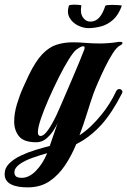

<svg xmlns="http://www.w3.org/2000/svg" viewBox="-30 -607 547 826"><path d="M94 199Q45 200 17.5 186Q-10 172 -10 142Q-10 116 9.5 96.5Q29 77 59.5 62.5Q90 48 123 38Q156 28 184 21L218 -78Q213 -66 200.5 -46.5Q188 -27 169.5 -11Q151 5 126 5Q72 5 51.5 -21Q31 -47 31 -84Q31 -119 42.5 -157.5Q54 -196 69 -229.5Q84 -263 93 -282Q123 -344 152.5 -374.5Q182 -405 214.5 -415Q247 -425 283 -425Q309 -425 338 -422.5Q367 -420 400 -420Q436 -420 476 -426Q479 -427 485 -427Q497 -427 497 -422Q497 -417 486 -411Q472 -404 455 -377.5Q438 -351 421.5 -317Q405 -283 391.5 -252Q378 -221 372 -204Q359 -167 344.5 -120Q330 -73 312 -25Q338 -42 361 -64Q384 -86 406 -113Q424 -135 440.5 -161Q457 -187 470 -215Q475 -224 483 -224Q490 -224 494.5 -218Q499 -212 494 -204Q453 -123 406 -70Q369 -30 330 -5Q322 0 314 4.5Q306 9 298 13Q278 62 250 104Q222 146 184 172Q146 198 94 199ZM144 -22Q159 -22 177 -48Q195 -74 213 -112Q216 -118 226.5 -142Q237 -166 251.5 -200Q266 -234 282 -271Q298 -308 311.5 -341Q325 -374 333 -395Q334 -398 334 -402Q334 -408 328 -408Q322 -408 314 -403.5Q306 -399 299 -394Q286 -384 265.5 -351Q245 -318 222.5 -273Q200 -228 179.5 -181.5Q159 -135 146 -96.5Q133 -58 133 -39Q133 -22 144 -22ZM64 158Q95 158 124.5 128Q154 98 173 52Q144 60 111 71.5Q78 83 55 99Q32 115 32 135Q32 145 38.5 151.5Q45 158 64 158ZM350 -486Q329 -486 306 -497Q283 -508 270 -529.5Q257 -551 266 -582Q267 -585 274.5 -586Q282 -587 289 -587Q297 -587 309 -586Q321 -585 320 -583Q314 -551 326.5 -532.5Q339 -514 358 -514Q382 -514 397.5 -532Q413 -550 423 -582Q424 -584 432.5 -585Q441 -586 452 -586Q466 -586 480.5 -585Q495 -584 494 -582Q480 -543 456.5 -522Q433 -501 405 -493.5Q377 -486 350 -486Z"/></svg>

Font: Praise
Style: Regular
Weight: 400
Designer: Robert E. Leuschke
Foundry: Robert E. Leuschke
Version: Version 1.100; ttfautohint (v1.8.3)